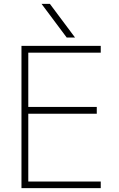

<svg xmlns="http://www.w3.org/2000/svg" viewBox="-20 -969 612 991"><path d="M126 -381.8V-32.2H500V2H90.8V-732.4H500V-697.3H126V-417H479.5V-381.8ZM324.2 -775.4 194.3 -949.2H237.3L367.2 -775.4Z"/></svg>

Font: Gen Shin Gothic ExtraLight
Style: Regular
Weight: 100
Designer: [Source Han Sans]
Ryoko NISHIZUKA  (kana & ideographs); Paul D. Hunt (Latin, Greek & Cyrillic); Wenlong ZHANG  (bopomofo
Version: Version 1.002.20150607